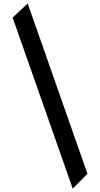

<svg xmlns="http://www.w3.org/2000/svg" viewBox="-20 -832 585 1120"><path d="M490.2 181.6 141.6 -811.5 53.7 -729.5 404.3 268.6Z"/></svg>

Font: Namkio Khamti Book
Style: Bold
Weight: 800
Designer: Debbi Hosken
Foundry: SIL International
Version: Version 3.917